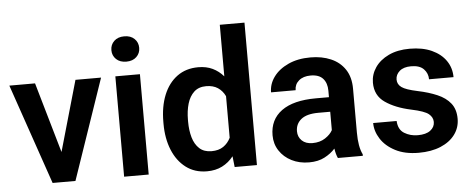

<svg xmlns="http://www.w3.org/2000/svg" viewBox="-50 -874 2476 1007"><g transform="rotate(-5 1187.5 -370.0)"><path d="M143.6 -528.3 250.5 -157.7 356.4 -528.3H491.2L310.1 0H189.9L8.3 -528.3Z M557.6 -666.5Q557.6 -695.3 577.4 -714.4Q597.2 -733.4 630.9 -733.4Q664.6 -733.4 684.3 -714.4Q704.1 -695.3 704.1 -666.5Q704.1 -638.2 684.3 -619.1Q664.6 -600.1 630.9 -600.1Q597.2 -600.1 577.4 -619.1Q557.6 -638.2 557.6 -666.5ZM695.8 -528.3V0H566.4V-528.3Z M796.4 -257.8V-268.1Q796.4 -348.6 821 -409.4Q845.7 -470.2 892.1 -504.2Q938.5 -538.1 1003.4 -538.1Q1045.9 -538.1 1078.6 -522.5Q1111.3 -506.8 1135.7 -478.5V-750H1265.6V0H1148.4L1142.1 -57.1Q1117.2 -25.4 1082.5 -7.8Q1047.9 9.8 1002.4 9.8Q938 9.8 891.8 -25.1Q845.7 -60.1 821 -120.6Q796.4 -181.2 796.4 -257.8ZM925.8 -268.1V-257.8Q925.8 -212.4 936.5 -175Q947.3 -137.7 971.4 -115.5Q995.6 -93.3 1035.2 -93.3Q1072.8 -93.3 1097.4 -110.1Q1122.1 -127 1135.7 -155.3V-374Q1122.1 -402.8 1097.4 -419.2Q1072.8 -435.5 1036.1 -435.5Q996.6 -435.5 972.4 -413.1Q948.2 -390.6 937 -352.8Q925.8 -314.9 925.8 -268.1Z M1691.9 0Q1682.6 -19 1677.7 -50.8Q1655.8 -25.9 1621.8 -8.1Q1587.9 9.8 1540 9.8Q1488.8 9.8 1448.2 -10.7Q1407.7 -31.2 1384.3 -66.9Q1360.8 -102.5 1360.8 -147.9Q1360.8 -231 1423.1 -276.4Q1485.4 -321.8 1604 -321.8H1672.9V-356Q1672.9 -396 1651.9 -419.7Q1630.9 -443.4 1586.9 -443.4Q1547.9 -443.4 1524.9 -423.8Q1502 -404.3 1502 -373.5H1372.6Q1372.6 -417.5 1399.9 -454.8Q1427.2 -492.2 1477.1 -515.1Q1526.9 -538.1 1594.2 -538.1Q1654.3 -538.1 1701.4 -517.8Q1748.5 -497.6 1775.6 -456.8Q1802.7 -416 1802.7 -355V-124.5Q1802.7 -48.8 1823.2 -8.3V0ZM1566.4 -89.4Q1605.5 -89.4 1633.3 -107.7Q1661.1 -126 1672.9 -148.4V-245.1H1610.4Q1549.3 -245.1 1519.8 -221.2Q1490.2 -197.3 1490.2 -158.2Q1490.2 -128.4 1510.5 -108.9Q1530.8 -89.4 1566.4 -89.4Z M2209.5 -144.5Q2209.5 -168.9 2188 -186.8Q2166.5 -204.6 2097.2 -219.2Q2014.6 -236.8 1961.9 -273.2Q1909.2 -309.6 1909.2 -377Q1909.2 -420.4 1934.1 -457Q1959 -493.7 2005.6 -515.9Q2052.2 -538.1 2116.7 -538.1Q2184.1 -538.1 2232.4 -516.1Q2280.8 -494.1 2306.9 -456.1Q2333 -418 2333 -369.6H2204.1Q2204.1 -400.9 2182.6 -423.3Q2161.1 -445.8 2116.2 -445.8Q2076.2 -445.8 2055.2 -427.2Q2034.2 -408.7 2034.2 -382.8Q2034.2 -357.4 2056.2 -341.8Q2078.1 -326.2 2138.2 -313.5Q2196.8 -301.3 2241.2 -282.2Q2285.6 -263.2 2310.5 -231.7Q2335.4 -200.2 2335.4 -150.4Q2335.4 -104 2308.6 -67.6Q2281.7 -31.2 2232.7 -10.7Q2183.6 9.8 2117.2 9.8Q2044.4 9.8 1994.1 -16.4Q1943.8 -42.5 1918 -83Q1892.1 -123.5 1892.1 -166.5H2015.6Q2018.1 -120.6 2049.3 -101.6Q2080.6 -82.5 2119.6 -82.5Q2163.6 -82.5 2186.5 -100.1Q2209.5 -117.7 2209.5 -144.5Z"/></g></svg>

Font: Vazirmatn UI FD SemiBold
Style: Regular
Weight: 600
Designer: Saber Rastikerdar
Foundry: Saber Rastikerdar
Version: Version 33.003